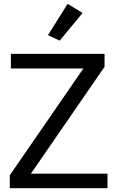

<svg xmlns="http://www.w3.org/2000/svg" viewBox="-20 -996 621 1016"><path d="M31.7 0H548.8V-77.1H143.6L533.2 -642.6V-710.9H37.6V-633.8H421.4L31.7 -68.4ZM233.9 -810.1 295.9 -781.2 417 -927.2 337.9 -975.6Z"/></svg>

Font: Roboto Flex
Style: Regular
Weight: 400
Designer: Berlow after Robertson
Foundry: Google
Version: Version 3.200;gftools[0.9.32]